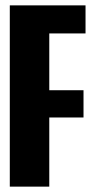

<svg xmlns="http://www.w3.org/2000/svg" viewBox="-20 -695 357 715"><path d="M16.5 0V-675H298.5V-570.5H163.5V-359H291V-257.5H163.5V0Z"/></svg>

Font: Anybody Condensed Regular
Style: Bold
Weight: 700
Width: 3
Designer: Tyler Finck
Foundry: Etcetera Type Company
Version: Version 1.010; ttfautohint (v1.8.3) -l 8 -r 50 -G 200 -x 14 